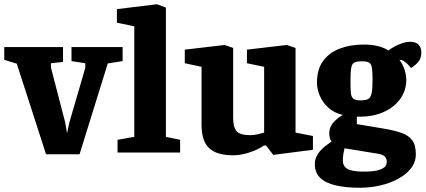

<svg xmlns="http://www.w3.org/2000/svg" viewBox="-42 -719 2006 905"><path d="M175 8 37 -419 -22 -437V-497H255V-427L198 -421V-401L265 -143L274 -91L285 -142L360 -399V-421L295 -431V-497H536V-431L466 -420L333 8Z M512 0V-60L591 -74V-595L509 -612V-676L698 -699L740 -683V-74L807 -60V0Z M1058 13Q979 13 943.5 -21Q908 -55 908 -129V-404L829 -421V-485L1017 -507L1057 -493V-163Q1057 -120 1073 -101Q1089 -82 1137 -82Q1156 -82 1175 -86.5Q1194 -91 1203 -94V-404L1122 -421V-485L1310 -507L1351 -493V-94L1433 -78V-13L1246 11L1212 -33H1202Q1173 -13 1132.5 0Q1092 13 1058 13Z M1654 166Q1589 166 1541 155Q1493 144 1467.5 119.5Q1442 95 1442 55Q1442 37 1448.5 21.5Q1455 6 1466.5 -7Q1478 -20 1492 -31Q1506 -42 1521 -52Q1514 -61 1512 -71.5Q1510 -82 1510 -92Q1510 -121 1531 -143.5Q1552 -166 1574 -177Q1532 -187 1505 -212Q1478 -237 1465 -268.5Q1452 -300 1452 -329Q1452 -393 1481.5 -432.5Q1511 -472 1561 -490.5Q1611 -509 1673 -509Q1709 -509 1738 -502Q1767 -495 1789 -481Q1800 -490 1817.5 -499.5Q1835 -509 1854.5 -515.5Q1874 -522 1891 -522Q1919 -522 1931.5 -508Q1944 -494 1944 -471Q1944 -441 1925.5 -422.5Q1907 -404 1895 -399L1881 -415Q1872 -424 1862.5 -430.5Q1853 -437 1841 -437Q1858 -413 1865.5 -388.5Q1873 -364 1873 -343Q1873 -293 1845 -253.5Q1817 -214 1767.5 -191.5Q1718 -169 1654 -169H1640V-134L1760 -114Q1815 -105 1849.5 -93Q1884 -81 1901 -58Q1918 -35 1918 8Q1918 45 1895.5 74Q1873 103 1835.5 123.5Q1798 144 1751 155Q1704 166 1654 166ZM1677 90Q1693 90 1717.5 87.5Q1742 85 1761.5 75Q1781 65 1781 43Q1781 28 1771.5 18.5Q1762 9 1736 5L1582 -20Q1579 -9 1576.5 6Q1574 21 1574 37Q1574 64 1595 77Q1616 90 1677 90ZM1658 -246Q1683 -246 1694.5 -253Q1706 -260 1710 -281Q1714 -302 1714 -343Q1714 -378 1711.5 -397Q1709 -416 1699 -423Q1689 -430 1664 -430Q1640 -430 1628.5 -424.5Q1617 -419 1613.5 -399.5Q1610 -380 1610 -337Q1610 -300 1612 -280.5Q1614 -261 1624 -253.5Q1634 -246 1658 -246Z"/></svg>

Font: Faustina Light ExtraBold
Style: Regular
Weight: 800
Version: Version 1.200